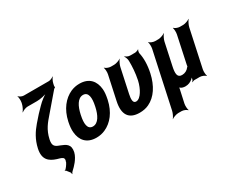

<svg xmlns="http://www.w3.org/2000/svg" viewBox="-134 -1204 2284 1900"><g transform="rotate(-30 1008.5 -254.0)"><path d="M511 -711H225C205 -711 177 -725 169 -737L167 -735C173 -722 176 -685 171 -661L168 -648C163 -624 144 -587 132 -574L134 -572C148 -584 181 -598 202 -598H311C351 -598 408 -611 439 -626L438 -629C407 -615 354 -575 320 -539L263 -480C239 -454 217 -429 198 -406C148 -347 105 -282 84 -187C59 -71 116 -28 194 -3L225 6C249 14 269 22 263 51C262 55 259 62 258 65H262C263 62 263 53 262 57C260 66 255 77 247 89C239 102 230 114 218 127C215 131 208 133 205 134L204 138C207 137 214 139 216 142L246 180C249 184 251 196 250 201H254C255 196 262 184 268 179C289 161 310 138 329 115C347 92 369 59 377 24C396 -63 343 -82 295 -102L267 -113C234 -128 216 -147 229 -208C251 -310 301 -364 350 -421L517 -616C520 -619 530 -627 532 -626L534 -630C532 -631 532 -644 533 -648L538 -670C542 -690 557 -720 567 -730L565 -733C555 -723 528 -711 511 -711Z M478 -269 476 -259C468 -220 465 -185 468 -152C476 -58 530 10 642 10C678 10 711 3 742 -11C828 -49 896 -134 923 -259L925 -269C933 -308 937 -343 934 -376C925 -470 871 -538 759 -538C723 -538 692 -531 661 -518C574 -479 505 -394 478 -269ZM784 -269 782 -259C764 -176 728 -104 666 -104C603 -104 599 -175 617 -259L619 -269C637 -351 673 -424 735 -424C797 -424 802 -352 784 -269Z M1135 10C1174 10 1210 3 1241 -12C1330 -54 1392 -148 1420 -276C1439 -365 1439 -440 1425 -502C1423 -512 1427 -533 1434 -540L1431 -542C1425 -536 1401 -528 1391 -528H1334C1314 -528 1292 -540 1282 -550L1279 -546C1287 -536 1298 -509 1298 -488C1299 -424 1295 -354 1279 -276C1269 -231 1251 -188 1232 -159C1214 -131 1189 -104 1159 -104C1122 -104 1124 -151 1135 -203L1194 -478C1199 -502 1217 -539 1229 -552V-554C1214 -542 1176 -528 1153 -528H1114C1091 -528 1059 -542 1050 -554L1048 -552C1054 -539 1057 -502 1052 -478L993 -204C963 -65 1011 10 1135 10Z M1750 -17C1748 -9 1741 3 1736 7L1739 10C1744 5 1755 0 1763 0H1825C1848 0 1880 14 1890 26L1893 24C1887 11 1884 -26 1889 -50L1981 -478C1986 -502 2005 -539 2017 -552L2016 -554C2001 -542 1964 -528 1941 -528H1903C1880 -528 1848 -542 1839 -554L1837 -552C1843 -539 1845 -502 1840 -478L1774 -169C1773 -166 1771 -152 1773 -151L1775 -154C1773 -155 1766 -147 1764 -144C1745 -119 1718 -104 1684 -104C1630 -104 1628 -152 1644 -226L1698 -478C1703 -502 1722 -539 1734 -552L1733 -554C1718 -542 1681 -528 1658 -528H1620C1597 -528 1565 -542 1556 -554L1554 -552C1560 -539 1562 -502 1557 -478L1421 153C1416 177 1398 214 1386 227V229C1401 217 1439 203 1462 203H1500C1523 203 1554 217 1563 229L1566 227C1560 214 1557 177 1562 153L1595 2C1597 -5 1598 -17 1596 -22L1592 -20C1593 -15 1599 -9 1603 -6C1617 5 1636 10 1658 10C1691 10 1718 -2 1741 -22C1747 -28 1757 -37 1761 -44L1758 -45C1754 -39 1751 -26 1750 -17Z"/></g></svg>

Font: Asimov
Style: EdgeExtremeIt
Weight: 500
Designer: Google
Version: Version 2.000980: 2014